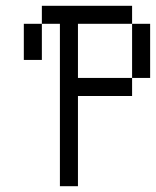

<svg xmlns="http://www.w3.org/2000/svg" viewBox="-20 -645 540 665"><path d="M187.5 -562.5V0H250V-312.5H437.5V-375H250V-562.5H437.5V-375H500V-562.5H437.5V-625H125V-562.5H62.5Q62.5 -562.5 62.5 -437.5H125Q125 -437.5 125 -562.5Z"/></svg>

Font: CalcUnifontExMono
Style: Regular
Weight: 500
Version: Version 15.0.06